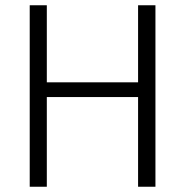

<svg xmlns="http://www.w3.org/2000/svg" viewBox="-20 -710 704 730"><path d="M571 -690H505V-397H158V-690H93V0H158V-341H505V0H571Z"/></svg>

Font: SnT
Style: Regular
Weight: 300
Designer: Natanael Gama
Version: Version 1.001;PS 001.001;hotconv 1.0.70;makeotf.lib2.5.58329